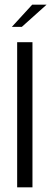

<svg xmlns="http://www.w3.org/2000/svg" viewBox="-20 -808 221 828"><path d="M54 -626H120V0H54ZM31 -692 119 -788H181L74 -692Z"/></svg>

Font: Smooch Sans Medium
Style: Regular
Weight: 500
Designer: Robert E. Leuschke
Foundry: Robert E. Leuschke
Version: Version 1.010; ttfautohint (v1.8.3)